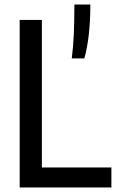

<svg xmlns="http://www.w3.org/2000/svg" viewBox="-20 -828 514 848"><path d="M67 0V-740H165V-88.5H472V0ZM308.5 -808H379Q379 -665 352.5 -570H297Q303.5 -621 306 -677.2Q308.5 -733.5 308.5 -808Z"/></svg>

Font: Encode Sans Condensed Medium
Style: Regular
Weight: 500
Width: 3
Designer: Multiple Designers
Foundry: Impallari Type
Version: Version 2.000